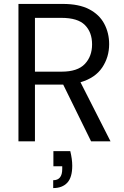

<svg xmlns="http://www.w3.org/2000/svg" viewBox="-20 -720 633 978"><path d="M74 0V-700H300Q382 -700 434 -673Q486 -646 511 -599Q536 -552 536 -495Q536 -429 500.5 -376Q465 -323 390 -301L543 0H444L302 -289H296H158V0ZM158 -355H294Q375 -355 412 -394Q449 -433 449 -494Q449 -556 412.5 -592.5Q376 -629 293 -629H158ZM251 238V198Q297 198 297 141V127H252V50H338Q348 91 348 124Q348 184 322.5 211Q297 238 251 238Z"/></svg>

Font: DeepMind Sans
Style: Regular
Weight: 400
Designer: Jonny Pinhorn / Modifications: Colophon Foundry
Foundry: Colophon Foundry
Version: Version 1.002; ttfautohint (v1.8.2)